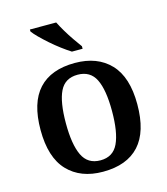

<svg xmlns="http://www.w3.org/2000/svg" viewBox="-115 -855 827 953"><g transform="rotate(-15 299.0 -378.0)"><path d="M297 10Q182 10 116 -59.5Q50 -129 50 -270Q50 -410 113.5 -479Q177 -548 300 -548Q415 -548 481 -479Q547 -410 547 -270Q547 -129 483.5 -59.5Q420 10 297 10ZM299 -48Q364 -48 390.5 -104.5Q417 -161 417 -270Q417 -379 390 -433.5Q363 -488 298 -488Q233 -488 206.5 -433.5Q180 -379 180 -270Q180 -161 207 -104.5Q234 -48 299 -48ZM301 -606Q279 -620 253 -639.5Q227 -659 202 -681Q177 -703 157 -723Q137 -743 128 -756V-766H263Q274 -744 290 -717Q306 -690 324 -664Q342 -638 356 -619V-606Z"/></g></svg>

Font: Noto Serif Hentaigana SemiBold
Style: Regular
Weight: 600
Designer: Kazuhiro Yamada
Foundry: nipponia
Version: Version 1.000; ttfautohint (v1.8.4.7-5d5b)